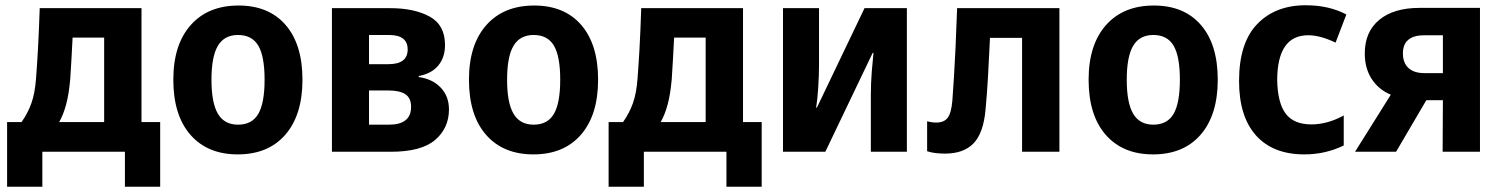

<svg xmlns="http://www.w3.org/2000/svg" viewBox="-20 -577 5718 730"><path d="M7 133V-113H62Q86 -147 99.5 -185Q113 -223 117 -279Q121 -330 124.5 -393Q128 -456 131 -546H518V-113H589V133H455V0H141V133ZM205 -113H376V-434H256Q254 -388 251.5 -349Q249 -310 247 -276Q242 -219 231.5 -180Q221 -141 205 -113Z M884 10Q769 10 704 -64.5Q639 -139 639 -274Q639 -407 705 -481.5Q771 -556 887 -556Q1002 -556 1066 -482Q1130 -408 1130 -274Q1130 -140 1065 -65Q1000 10 884 10ZM885 -103Q938 -103 962 -144Q986 -185 986 -274Q986 -363 962 -403.5Q938 -444 885 -444Q833 -444 808.5 -403Q784 -362 784 -274Q784 -186 808.5 -144.5Q833 -103 885 -103Z M1242 0V-546H1463Q1555 -546 1613.5 -514Q1672 -482 1672 -406Q1672 -359 1646.5 -328Q1621 -297 1572 -288V-284Q1624 -277 1655.5 -244Q1687 -211 1687 -161Q1687 -90 1634.5 -45Q1582 0 1466 0ZM1383 -333H1457Q1530 -333 1530 -389Q1530 -444 1459 -444H1383ZM1383 -103H1459Q1543 -103 1543 -171Q1543 -204 1521.5 -218.5Q1500 -233 1457 -233H1383Z M2008 10Q1893 10 1828 -64.5Q1763 -139 1763 -274Q1763 -407 1829 -481.5Q1895 -556 2011 -556Q2126 -556 2190 -482Q2254 -408 2254 -274Q2254 -140 2189 -65Q2124 10 2008 10ZM2009 -103Q2062 -103 2086 -144Q2110 -185 2110 -274Q2110 -363 2086 -403.5Q2062 -444 2009 -444Q1957 -444 1932.5 -403Q1908 -362 1908 -274Q1908 -186 1932.5 -144.5Q1957 -103 2009 -103Z M2294 133V-113H2349Q2373 -147 2386.5 -185Q2400 -223 2404 -279Q2408 -330 2411.5 -393Q2415 -456 2418 -546H2805V-113H2876V133H2742V0H2428V133ZM2492 -113H2663V-434H2543Q2541 -388 2538.5 -349Q2536 -310 2534 -276Q2529 -219 2518.5 -180Q2508 -141 2492 -113Z M2957 0V-546H3094V-331Q3094 -292 3091 -244.5Q3088 -197 3083 -168H3086L3267 -546H3428V0H3291V-217Q3291 -260 3294.5 -304Q3298 -348 3301 -376H3298L3118 0Z M3573 7Q3555 7 3537.5 5Q3520 3 3505 -2V-116Q3523 -111 3540 -111Q3569 -111 3583 -129Q3597 -147 3601 -195Q3604 -236 3607 -284Q3610 -332 3613 -395Q3616 -458 3619 -546H4008V0H3866V-433H3744Q3740 -349 3736.5 -286Q3733 -223 3727 -159Q3719 -71 3681.5 -32Q3644 7 3573 7Z M4364 10Q4249 10 4184 -64.5Q4119 -139 4119 -274Q4119 -407 4185 -481.5Q4251 -556 4367 -556Q4482 -556 4546 -482Q4610 -408 4610 -274Q4610 -140 4545 -65Q4480 10 4364 10ZM4365 -103Q4418 -103 4442 -144Q4466 -185 4466 -274Q4466 -363 4442 -403.5Q4418 -444 4365 -444Q4313 -444 4288.5 -403Q4264 -362 4264 -274Q4264 -186 4288.5 -144.5Q4313 -103 4365 -103Z M4939 10Q4820 10 4755.5 -62Q4691 -134 4691 -269Q4691 -414 4760 -485.5Q4829 -557 4944 -557Q4990 -557 5028.5 -548Q5067 -539 5099 -522L5058 -415Q4999 -443 4954 -443Q4836 -443 4836 -271Q4838 -184 4869 -144Q4900 -104 4966 -104Q5027 -104 5089 -138V-24Q5057 -8 5019 1Q4981 10 4939 10Z M5132 0 5268 -217Q5222 -236 5195.5 -276.5Q5169 -317 5169 -374Q5169 -456 5224 -501.5Q5279 -547 5377 -547H5607V0H5465L5466 -196H5403L5288 0ZM5396 -299H5466V-443H5396Q5314 -443 5314 -374Q5314 -338 5335 -318.5Q5356 -299 5396 -299Z"/></svg>

Font: Noto Sans SemiCondensed
Style: Bold
Weight: 700
Width: 4
Designer: Monotype Design Team
Foundry: Monotype Imaging Inc.
Version: Version 2.013; ttfautohint (v1.8.4.7-5d5b)